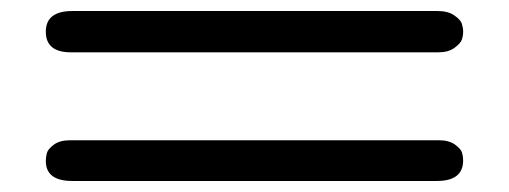

<svg xmlns="http://www.w3.org/2000/svg" viewBox="-20 -426 934 352"><path d="M64 -130.9Q64 -137.7 65.9 -145.3Q67.9 -152.8 78.9 -160.9Q89.8 -168.9 108.9 -168.9H784.2Q803.2 -168.9 814.2 -160.9Q825.2 -152.8 827.1 -146Q829.1 -139.2 829.1 -131.8Q829.1 -93.8 779.8 -94.2H113.8Q64 -93.8 64 -130.9ZM112.8 -405.8H782.2Q801.3 -405.8 812.7 -397.9Q824.2 -390.1 826.7 -382.6Q829.1 -375 829.1 -368.2Q829.1 -360.4 826.7 -353.3Q824.2 -346.2 813 -338.1Q801.8 -330.1 784.2 -330.1H109.9Q64 -330.1 64 -367.9Q64 -405.8 112.8 -405.8Z"/></svg>

Font: CMU Concrete
Style: Bold
Weight: 700
Version: Version 0.7.0